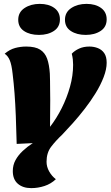

<svg xmlns="http://www.w3.org/2000/svg" viewBox="-20 -770 570 990"><path d="M141 200Q98 200 72 177.5Q46 155 46 112Q46 81 60 55.5Q74 30 97.5 8Q121 -14 149 -32L66 -28Q64 -110 61.5 -172.5Q59 -235 55 -288Q51 -341 45 -390Q40 -436 30.5 -459Q21 -482 4 -493Q30 -515 58 -522.5Q86 -530 115 -530Q162 -530 187 -514Q212 -498 223 -467.5Q234 -437 237 -390Q238 -378 238 -353Q238 -328 238.5 -300.5Q239 -273 239 -254L238 -116Q272 -160 298.5 -213Q325 -266 341 -323Q357 -380 357 -436Q357 -449 355.5 -463.5Q354 -478 350 -493Q365 -509 388 -519.5Q411 -530 441 -530Q464 -530 484.5 -522Q505 -514 517.5 -496Q530 -478 530 -446Q530 -413 514.5 -372.5Q499 -332 473.5 -290.5Q448 -249 417 -209Q386 -169 355.5 -135Q325 -101 301 -76Q267 -44 243.5 -13Q220 18 220 64Q220 90 233.5 114Q247 138 268 154Q243 178 209.5 189Q176 200 141 200ZM181 -590Q134 -590 104 -610Q74 -630 74 -668Q74 -707 106.5 -728.5Q139 -750 185 -750Q231 -750 260 -729Q289 -708 289 -670Q289 -631 258 -610.5Q227 -590 181 -590ZM422 -590Q376 -590 345.5 -610Q315 -630 315 -668Q315 -707 347.5 -728.5Q380 -750 426 -750Q472 -750 501 -729Q530 -708 530 -670Q530 -631 499 -610.5Q468 -590 422 -590Z"/></svg>

Font: Sansita Swashed Light ExtraBold
Style: Regular
Weight: 800
Version: Version 1.003